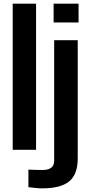

<svg xmlns="http://www.w3.org/2000/svg" viewBox="-20 -820 494 1051"><path d="M49.5 0V-800H177.5V0ZM273.5 -697V-800H410V-697ZM212.5 211Q195.5 211 174.5 209Q153.5 207 135.5 204.5V108.5Q149.5 109 172.2 109.8Q195 110.5 212 110.5Q245 110.5 260.8 97.8Q276.5 85 276.5 59.5V-600H405.5V47.5Q405.5 134.5 358.8 172.8Q312 211 212.5 211Z"/></svg>

Font: Big Shoulders
Style: Bold
Weight: 700
Designer: Patric King
Foundry: XO Type Co
Version: Version 2.002